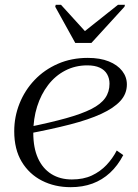

<svg xmlns="http://www.w3.org/2000/svg" viewBox="-20 -766 572 796"><path d="M292 -588H359L496 -738L498 -746H469L318 -626L344 -624L233 -746H211L209 -738ZM273 10Q207 10 154 -17Q101 -44 70 -95.5Q39 -147 39 -222Q39 -282 61 -337Q83 -392 123.5 -434.5Q164 -477 220 -501.5Q276 -526 344 -526Q395 -526 431 -511.5Q467 -497 486.5 -472Q506 -447 506 -416Q506 -377 479 -347.5Q452 -318 400 -294Q348 -270 270.5 -250Q193 -230 92 -211L97 -239Q190 -258 254.5 -276Q319 -294 358.5 -314Q398 -334 416 -359.5Q434 -385 434 -419Q434 -441 424 -458.5Q414 -476 393.5 -485.5Q373 -495 342 -495Q292 -495 250.5 -473.5Q209 -452 179.5 -413.5Q150 -375 134 -324.5Q118 -274 118 -215Q118 -153 137.5 -110Q157 -67 193 -44.5Q229 -22 278 -22Q326 -22 361 -38.5Q396 -55 421.5 -82Q447 -109 464 -142L491 -123Q468 -79 436 -49.5Q404 -20 363.5 -5Q323 10 273 10Z"/></svg>

Font: Roboto Serif 120pt Expanded Light
Style: Italic
Weight: 300
Width: 7
Italic angle: -10°
Designer: Greg Gazdowicz
Foundry: Commercial Type
Version: Version 1.008